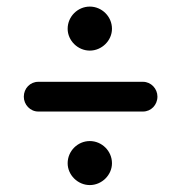

<svg xmlns="http://www.w3.org/2000/svg" viewBox="-20 -588 540 571"><path d="M181.2 -102.5C181.2 -67.4 211.4 -37.6 247.1 -37.6C282.7 -37.6 313 -67.4 313 -102.5C313 -139.2 282.7 -168.5 247.1 -168.5C211.4 -168.5 181.2 -139.2 181.2 -102.5ZM181.2 -502.4C181.2 -467.3 211.4 -437.5 247.1 -437.5C282.7 -437.5 313 -467.3 313 -502.4C313 -539.1 282.7 -568.4 247.1 -568.4C211.4 -568.4 181.2 -539.1 181.2 -502.4ZM448.2 -300.8C448.2 -324.2 429.2 -344.7 405.3 -344.7H93.8C69.8 -344.7 50.8 -325.2 50.8 -300.3C50.8 -276.9 69.8 -256.3 93.8 -256.3H405.3C429.2 -256.3 448.2 -275.9 448.2 -300.8Z"/></svg>

Font: Supermercado One
Style: Regular
Weight: 400
Designer: James Grieshaber
Foundry: James Grieshaber
Version: Version 1.002